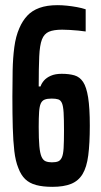

<svg xmlns="http://www.w3.org/2000/svg" viewBox="-20 -716 391 744"><path d="M183 8Q146 8 120 1Q94 -6 77.5 -22Q61 -38 51 -65Q40 -92 35.5 -130.5Q31 -169 29.5 -221.5Q28 -274 28 -341Q28 -395 29 -443.5Q30 -492 35.5 -533.5Q41 -575 55 -607Q67 -635 85.5 -655Q104 -675 133 -685.5Q162 -696 203 -696Q220 -696 239.5 -694Q259 -692 278 -688.5Q297 -685 312 -680V-594Q300 -596 283.5 -597.5Q267 -599 250.5 -600Q234 -601 221 -601Q188 -601 169.5 -593Q151 -585 142.5 -563Q134 -541 132 -497Q130 -453 130 -381H137Q141 -393 150.5 -404Q160 -415 177 -422.5Q194 -430 219 -430Q248 -430 268.5 -424Q289 -418 302 -398.5Q315 -379 321.5 -338.5Q328 -298 328 -229Q328 -160 322 -114Q316 -68 300 -41.5Q284 -15 255.5 -3.5Q227 8 183 8ZM181 -87Q196 -87 205 -90.5Q214 -94 219.5 -105.5Q225 -117 226.5 -142Q228 -167 228 -210Q228 -254 226.5 -279.5Q225 -305 220 -316.5Q215 -328 205.5 -331Q196 -334 180 -334Q163 -334 153 -330Q143 -326 138 -315Q133 -304 131.5 -282Q130 -260 130 -224Q130 -177 132.5 -149.5Q135 -122 141 -108.5Q147 -95 157 -91Q167 -87 181 -87Z"/></svg>

Font: Saira UltraCondensed
Style: Bold
Weight: 700
Width: 1
Designer: Hector Gatti with collaboration of the Omnibus-Type team
Foundry: Omnibus-Type
Version: Version 1.101